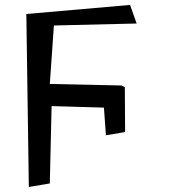

<svg xmlns="http://www.w3.org/2000/svg" viewBox="-20 -747 674 767"><path d="M479.8 -219.5 478.7 -392.4V-398.8L464.8 -405.5L179 -411.6L195.3 -645.2L525.9 -653.1L499.6 -727.3L85.2 -691.1L95.2 0L179 -14.2L186.1 -323.2L395.2 -317.1L403.1 -206.7Z"/></svg>

Font: Margiela Sans Text
Style: Regular
Weight: 400
Designer: Stefan Endress, Andreas Faust
Version: Version 1.100;FEAKit 1.0